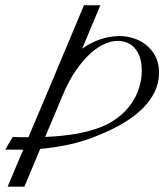

<svg xmlns="http://www.w3.org/2000/svg" viewBox="-78 -702 633 722"><path d="M-49.3 0 9.3 -139.2H-18.1Q-29.3 -139.2 -39.6 -139.4Q-49.8 -139.6 -58.1 -139.6L-30.3 -187Q-14.6 -186 0 -186Q14.6 -186 28.8 -186L93.8 -339.4Q94.2 -341.3 96.2 -345.2L237.8 -682.1H299.3L231 -519Q264.2 -542.5 300 -554.4Q335.9 -566.4 372.6 -566.4Q397.9 -566.4 424.3 -558.1Q450.7 -549.8 471.9 -532.7Q493.2 -515.6 506.6 -490Q520 -464.4 520 -429.2Q520 -389.6 503.4 -356Q486.8 -322.3 457.3 -293.2Q427.7 -264.2 387.2 -240Q346.7 -215.8 299.3 -196.3Q235.8 -169.4 178.2 -157.7Q120.6 -146 73.2 -142.1L13.7 0ZM138.7 -298.3 91.8 -187Q156.7 -189.9 206.1 -198.5Q255.4 -207 296.4 -222.2Q335 -236.8 364.7 -259.5Q394.5 -282.2 414.6 -310.5Q434.6 -338.9 444.8 -371.1Q455.1 -403.3 455.1 -436.5Q455.1 -467.8 447 -489.3Q439 -510.7 426 -523.9Q413.1 -537.1 396.5 -542.7Q379.9 -548.3 362.8 -548.3Q343.8 -548.3 318.4 -538.1Q293 -527.8 265.1 -503.7Q237.3 -479.5 209 -439.5Q180.7 -399.4 155.8 -339.4Z"/></svg>

Font: Dynalight
Style: Regular
Weight: 400
Version: Version 1.000